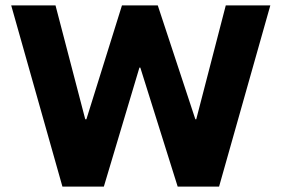

<svg xmlns="http://www.w3.org/2000/svg" viewBox="-20 -695 1048 715"><path d="M212.5 0 21.7 -675H186.7L297.5 -250.8H301.7L434.2 -675H567.5L707.5 -250.8H710.8L820.8 -675H986.7L795.8 0H641.7L502.5 -443.3H499.2L366.7 0Z"/></svg>

Font: Funnel Display Light ExtraBold
Style: Regular
Weight: 800
Version: Version 1.000